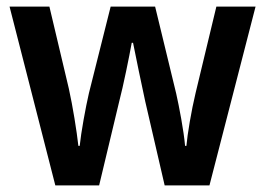

<svg xmlns="http://www.w3.org/2000/svg" viewBox="-20 -563 806 583"><path d="M421 -255 480 0H616L756 -543H637L574 -281C561 -227 549 -155 546 -120H542C538 -166 524 -239 515 -279L451 -543H316L250 -280C240 -237 226 -160 222 -120H218C213 -165 201 -240 189 -294L130 -543H9L148 0H281L342 -255C354 -300 373 -394 380 -433H384C391 -396 411 -302 421 -255Z"/></svg>

Font: Noto Sans Ethiopic SemiCondensed SemiBold
Style: Regular
Weight: 600
Width: 4
Designer: Monotype Design Team
Foundry: Monotype Imaging Inc.
Version: Version 2.102